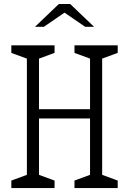

<svg xmlns="http://www.w3.org/2000/svg" viewBox="-20 -962 660 982"><path d="M361 -38.5 452 -72 440.5 -45V-685L452 -658L361 -691.5V-730H582V-691.5L491 -658L502.5 -690V-40L491 -72L582 -38.5V0H361ZM38 -38.5 129 -72 117.5 -45V-685L129 -658L38 -691.5V-730H259V-691.5L168 -658L179.5 -690V-40L168 -72L259 -38.5V0H38ZM135.5 -403.5H487V-356H135.5ZM281 -941.5H339L461 -825H415.5L296 -907H324L204.5 -825H159Z"/></svg>

Font: Monaspace Xenon Var ExtraLight
Style: Regular
Weight: 200
Designer: Riley Cran and the Lettermatic Team
Version: Version 1.200 (Monaspace Xenon Var)